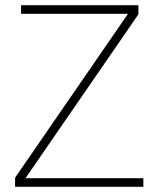

<svg xmlns="http://www.w3.org/2000/svg" viewBox="-20 -718 601 738"><path d="M531 0H38V-35L472 -665H61V-698H512V-663L78 -33H531Z"/></svg>

Font: IBM Plex Sans Devanagari ExtraLight
Style: Regular
Weight: 200
Designer: Mike Abbink, Paul van der Laan, Pieter van Rosmalen, Erin McLaughlin
Foundry: Bold Monday
Version: Version 1.1